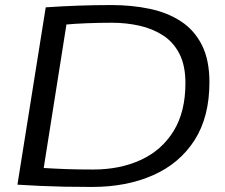

<svg xmlns="http://www.w3.org/2000/svg" viewBox="-20 -730 891 760"><path d="M344 10Q283 10 234.5 9Q186 8 142 6Q98 4 49 1L161 -701Q294 -710 421 -710Q502 -710 573 -695Q644 -680 697 -645Q750 -610 779.5 -551Q809 -492 809 -405Q809 -267 750 -175Q691 -83 586 -36.5Q481 10 344 10ZM349 -59Q455 -59 537.5 -97Q620 -135 667 -211Q714 -287 714 -401Q714 -471 690 -517.5Q666 -564 624.5 -590.5Q583 -617 531 -628.5Q479 -640 423 -640Q373 -640 323 -638Q273 -636 243 -633L153 -65Q203 -62 247 -60.5Q291 -59 349 -59Z"/></svg>

Font: Georama Extended
Style: Italic
Weight: 400
Width: 7
Italic angle: -9°
Designer: Jean-Baptiste Levee
Foundry: Production Type
Version: Version 1.000